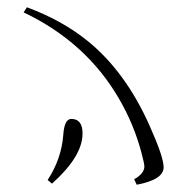

<svg xmlns="http://www.w3.org/2000/svg" viewBox="-20 -752 521 528"><path d="M54 -732Q149 -697 219 -641Q325 -556 392 -405Q430 -320 430 -292Q430 -258 356 -244L349 -259Q377 -275 377 -294Q377 -302 369 -332Q348 -411 307 -481Q217 -636 45 -718ZM176 -425Q207 -425 207 -385Q207 -322 123 -247L111 -257Q149 -315 154 -381Q157 -425 176 -425Z"/></svg>

Font: Miso
Style: Regular
Weight: 400
Version: Version 1.1